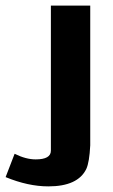

<svg xmlns="http://www.w3.org/2000/svg" viewBox="-98 -492 401 683"><path d="M-78 138 -46 55Q-6 75 29 75Q83 75 83 44V-472H223V25Q220 85 209 109Q179 171 74 171Q2 171 -78 138Z"/></svg>

Font: Coval
Style: Heavy
Weight: 900
Foundry: Context Ltd
Version: Version 001.000